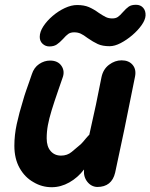

<svg xmlns="http://www.w3.org/2000/svg" viewBox="-20 -781 628 802"><path d="M196 1Q234 1 269.5 -19Q305 -39 331 -73Q328 -43 344.5 -22Q361 -1 386 0Q447 0 461 -60Q496 -219 544 -461Q550 -491 534 -510Q518 -529 488 -529Q460 -529 435.5 -510.5Q411 -492 404 -459Q383 -349 353 -218Q351 -217 339 -203Q327 -188 318 -179Q298 -162 279.5 -146.5Q261 -131 235 -131Q208 -131 191.5 -150Q175 -169 175 -203Q175 -231 180 -258Q185 -285 195.5 -319.5Q206 -354 223 -403L241 -455Q252 -483 237 -505.5Q222 -528 189 -528Q165 -528 143.5 -513.5Q122 -499 113 -471L102 -439Q96 -421 89 -402Q82 -382 77 -364Q60 -309 50 -263Q40 -217 40 -172Q40 -118 62 -79Q84 -40 120 -20Q155 1 196 1ZM186 -587Q205 -587 217 -595Q229 -603 243 -618Q256 -633 265.5 -639.5Q275 -646 290 -646Q305 -646 317 -640.5Q329 -635 346 -622Q369 -606 388.5 -597Q408 -588 438 -588Q459 -588 484 -601Q509 -614 532.5 -634Q556 -654 571.5 -676Q587 -698 588 -716Q589 -736 578 -748.5Q567 -761 548 -761Q529 -761 518 -753.5Q507 -746 493 -730Q481 -716 472 -710Q463 -704 449 -704Q434 -704 422.5 -709.5Q411 -715 393 -727Q371 -743 351 -751.5Q331 -760 302 -760Q278 -760 251 -747.5Q224 -735 200 -714.5Q176 -694 161 -671Q146 -648 146 -627Q146 -609 158 -598Q170 -587 186 -587Z"/></svg>

Font: Balsamiq Sans
Style: Bold Italic
Weight: 700
Italic angle: -12°
Designer: Michael Angeles
Foundry: Balsamiq SRL
Version: Version 1.020; ttfautohint (v1.8.4.7-5d5b);gftools[0.9.26]